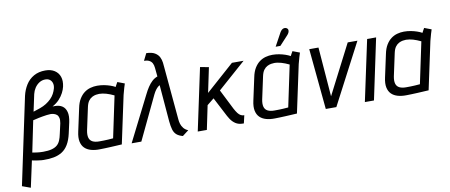

<svg xmlns="http://www.w3.org/2000/svg" viewBox="-76 -1025 3648 1558"><g transform="rotate(-10 1747.5 -245.5)"><path d="M152 -529 0 189 69 214 116 -3Q127 0 140 2Q153 4 166.5 6Q180 8 191.5 9Q203 10 211 10Q257 11 295.5 3.5Q334 -4 364 -23Q394 -42 415 -77Q436 -112 448 -165L468 -255Q479 -306 470 -339.5Q461 -373 437 -389Q413 -405 377 -405H357Q391 -423 414 -448Q437 -473 450.5 -499.5Q464 -526 469 -549Q479 -595 467.5 -629Q456 -663 425.5 -683Q395 -703 349 -703Q294 -703 253.5 -680Q213 -657 188 -617Q163 -577 152 -529ZM228 -530Q234 -556 249 -579Q264 -602 286.5 -616.5Q309 -631 336 -631Q360 -631 374.5 -619.5Q389 -608 394 -589Q399 -570 393 -547Q387 -525 376 -504.5Q365 -484 347 -466Q329 -448 306 -433.5Q283 -419 255 -409L198 -390ZM130 -65 183 -322 231 -333Q245 -336 262.5 -339Q280 -342 298.5 -344.5Q317 -347 330 -347Q343 -347 357 -343Q371 -339 381.5 -330Q392 -321 396 -303.5Q400 -286 395 -259L376 -175Q370 -145 360.5 -122.5Q351 -100 334 -85.5Q317 -71 289 -63.5Q261 -56 218 -56Q204 -56 190.5 -57Q177 -58 166 -59.5Q155 -61 147 -62.5Q139 -64 134.5 -64.5Q130 -65 130 -65Z M967 -487 909 -509Q902 -498 895.5 -485Q889 -472 889 -472Q871 -482 847.5 -490Q824 -498 797.5 -503Q771 -508 742 -508Q714 -508 686.5 -500.5Q659 -493 635.5 -475.5Q612 -458 594 -428.5Q576 -399 567 -354L527 -169Q516 -120 523 -86.5Q530 -53 550.5 -33Q571 -13 603 -4Q635 5 674 4Q691 4 714.5 3Q738 2 763 1Q788 0 809.5 -1.5Q831 -3 844.5 -3.5Q858 -4 857 -4L941 -397Q948 -427 956 -452Q964 -477 967 -487ZM599 -165 639 -351Q646 -383 659 -400.5Q672 -418 688.5 -426.5Q705 -435 720.5 -437.5Q736 -440 747 -440Q761 -440 775.5 -437.5Q790 -435 804.5 -431Q819 -427 835 -420.5Q851 -414 868 -406L796 -65Q792 -65 781.5 -64Q771 -63 755.5 -62Q740 -61 721 -60.5Q702 -60 681 -60Q647 -60 626 -71Q605 -82 598.5 -105.5Q592 -129 599 -165Z M1344 -125 1305 -557Q1304 -575 1301 -599.5Q1298 -624 1287 -646Q1276 -668 1251 -683Q1226 -698 1181 -699L1152 -641Q1177 -641 1194 -632.5Q1211 -624 1219.5 -608Q1228 -592 1230 -569L1237 -497Q1212 -488 1192.5 -470Q1173 -452 1156 -426.5Q1139 -401 1122 -366L937 1H1017L1188 -358Q1199 -380 1208.5 -392.5Q1218 -405 1226.5 -412.5Q1235 -420 1243 -424L1268 -122Q1272 -80 1280 -53Q1288 -26 1306 -10Q1324 6 1357 15L1408 -24Q1385 -33 1371 -50Q1357 -67 1351 -87Q1345 -107 1344 -125Z M1800 -132 1717 -297 1948 -501H1852L1619 -294L1662 -499L1591 -512L1482 0H1557L1598 -197L1655 -243L1723 -112Q1737 -83 1753.5 -57.5Q1770 -32 1794.5 -16Q1819 0 1855 0H1862L1877 -65H1873Q1861 -65 1848.5 -71.5Q1836 -78 1824.5 -93Q1813 -108 1800 -132Z M2410 -487 2352 -509Q2345 -498 2338.5 -485Q2332 -472 2332 -472Q2314 -482 2290.5 -490Q2267 -498 2240.5 -503Q2214 -508 2185 -508Q2157 -508 2129.5 -500.5Q2102 -493 2078.5 -475.5Q2055 -458 2037 -428.5Q2019 -399 2010 -354L1970 -169Q1959 -120 1966 -86.5Q1973 -53 1993.5 -33Q2014 -13 2046 -4Q2078 5 2117 4Q2134 4 2157.5 3Q2181 2 2206 1Q2231 0 2252.5 -1.5Q2274 -3 2287.5 -3.5Q2301 -4 2300 -4L2384 -397Q2391 -427 2399 -452Q2407 -477 2410 -487ZM2042 -165 2082 -351Q2089 -383 2102 -400.5Q2115 -418 2131.5 -426.5Q2148 -435 2163.5 -437.5Q2179 -440 2190 -440Q2204 -440 2218.5 -437.5Q2233 -435 2247.5 -431Q2262 -427 2278 -420.5Q2294 -414 2311 -406L2239 -65Q2235 -65 2224.5 -64Q2214 -63 2198.5 -62Q2183 -61 2164 -60.5Q2145 -60 2124 -60Q2090 -60 2069 -71Q2048 -82 2041.5 -105.5Q2035 -129 2042 -165ZM2334 -645Q2343 -655 2347 -665.5Q2351 -676 2349.5 -685Q2348 -694 2339 -700Q2329 -706 2318 -704.5Q2307 -703 2298.5 -695.5Q2290 -688 2284 -678L2224 -568H2263Z M2489 -501 2537 0H2624L2886 -501H2806L2597 -94L2565 -501Z M2859 0H2934L3040 -501H2966Z M3495 -487 3437 -509Q3430 -498 3423.5 -485Q3417 -472 3417 -472Q3399 -482 3375.5 -490Q3352 -498 3325.5 -503Q3299 -508 3270 -508Q3242 -508 3214.5 -500.5Q3187 -493 3163.5 -475.5Q3140 -458 3122 -428.5Q3104 -399 3095 -354L3055 -169Q3044 -120 3051 -86.5Q3058 -53 3078.5 -33Q3099 -13 3131 -4Q3163 5 3202 4Q3219 4 3242.5 3Q3266 2 3291 1Q3316 0 3337.5 -1.5Q3359 -3 3372.5 -3.5Q3386 -4 3385 -4L3469 -397Q3476 -427 3484 -452Q3492 -477 3495 -487ZM3127 -165 3167 -351Q3174 -383 3187 -400.5Q3200 -418 3216.5 -426.5Q3233 -435 3248.5 -437.5Q3264 -440 3275 -440Q3289 -440 3303.5 -437.5Q3318 -435 3332.5 -431Q3347 -427 3363 -420.5Q3379 -414 3396 -406L3324 -65Q3320 -65 3309.5 -64Q3299 -63 3283.5 -62Q3268 -61 3249 -60.5Q3230 -60 3209 -60Q3175 -60 3154 -71Q3133 -82 3126.5 -105.5Q3120 -129 3127 -165Z"/></g></svg>

Font: Advent Pro Medium
Style: Italic
Weight: 500
Italic angle: -12°
Version: Version 3.000